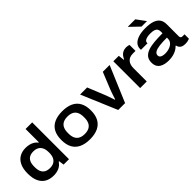

<svg xmlns="http://www.w3.org/2000/svg" viewBox="145 -1691 2670 2670"><g transform="rotate(-45 1480.0 -356.0)"><path d="M284 12Q211 12 157.5 -17.5Q104 -47 74.5 -108.5Q45 -170 45 -264Q45 -358 74.5 -419Q104 -480 156 -509.5Q208 -539 276 -539Q315 -539 349 -530.5Q383 -522 410 -505Q437 -488 456 -463H463V-724H593V0H487L476 -77H468Q437 -30 389.5 -9Q342 12 284 12ZM321 -99Q368 -99 399.5 -117.5Q431 -136 447 -171Q463 -206 463 -257V-268Q463 -306 454 -336Q445 -366 426.5 -386.5Q408 -407 381.5 -417.5Q355 -428 320 -428Q272 -428 240.5 -410.5Q209 -393 193.5 -358Q178 -323 178 -270V-256Q178 -204 194 -169Q210 -134 241.5 -116.5Q273 -99 321 -99Z M997 12Q904 12 838.5 -18.5Q773 -49 739.5 -110Q706 -171 706 -264Q706 -357 739.5 -418Q773 -479 838.5 -509Q904 -539 997 -539Q1091 -539 1156 -509Q1221 -479 1255 -418Q1289 -357 1289 -264Q1289 -171 1255 -110Q1221 -49 1156 -18.5Q1091 12 997 12ZM997 -92Q1049 -92 1084 -110.5Q1119 -129 1136.5 -165.5Q1154 -202 1154 -255V-272Q1154 -326 1136.5 -362.5Q1119 -399 1084 -417Q1049 -435 997 -435Q945 -435 910 -417Q875 -399 857.5 -362.5Q840 -326 840 -272V-255Q840 -202 857.5 -165.5Q875 -129 910 -110.5Q945 -92 997 -92Z M1561 0 1338 -527H1477L1577 -280Q1584 -264 1593 -238Q1602 -212 1612 -184Q1622 -156 1629 -134H1635Q1642 -155 1651 -182.5Q1660 -210 1669 -236.5Q1678 -263 1685 -280L1785 -527H1919L1696 0Z M1992 0V-527H2099L2109 -439H2116Q2127 -465 2144.5 -488Q2162 -511 2189.5 -525Q2217 -539 2253 -539Q2270 -539 2285.5 -536Q2301 -533 2312 -529V-411H2259Q2223 -411 2197.5 -400Q2172 -389 2155 -368.5Q2138 -348 2130 -321Q2122 -294 2122 -261V0Z M2547 12Q2513 12 2478.5 5.5Q2444 -1 2415.5 -17.5Q2387 -34 2370 -63.5Q2353 -93 2353 -140Q2353 -199 2382.5 -234.5Q2412 -270 2465.5 -288.5Q2519 -307 2592 -313Q2665 -319 2751 -319V-352Q2751 -380 2739.5 -399Q2728 -418 2701.5 -427.5Q2675 -437 2628 -437Q2587 -437 2559.5 -429.5Q2532 -422 2518.5 -409.5Q2505 -397 2505 -381V-368H2377Q2376 -373 2376 -377.5Q2376 -382 2376 -388Q2376 -434 2406.5 -468Q2437 -502 2494.5 -520.5Q2552 -539 2633 -539Q2716 -539 2771 -520.5Q2826 -502 2853.5 -464Q2881 -426 2881 -366V-129Q2881 -110 2890.5 -101Q2900 -92 2916 -92H2957V-5Q2947 -1 2924.5 5Q2902 11 2872 11Q2837 11 2814.5 1.5Q2792 -8 2779.5 -25.5Q2767 -43 2762 -66H2755Q2733 -42 2701.5 -24.5Q2670 -7 2631.5 2.5Q2593 12 2547 12ZM2583 -92Q2614 -92 2644 -100Q2674 -108 2698 -122.5Q2722 -137 2736.5 -159Q2751 -181 2751 -208V-233Q2668 -233 2608 -226Q2548 -219 2516 -200.5Q2484 -182 2484 -148Q2484 -128 2497 -115.5Q2510 -103 2532.5 -97.5Q2555 -92 2583 -92ZM2718 -591H2610L2476 -720V-724H2620Z"/></g></svg>

Font: Archivo SemiExpanded SemiBold
Style: Regular
Weight: 600
Width: 6
Designer: Hector Gatti
Foundry: Omnibus-Type
Version: Version 2.001